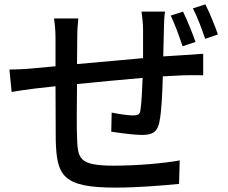

<svg xmlns="http://www.w3.org/2000/svg" viewBox="-20 -814 1040 875"><path d="M814 -761 758 -743C777 -704 798 -646 812 -603L871 -623C857 -663 833 -723 814 -761ZM916 -794 859 -776C879 -738 900 -682 915 -637L973 -657C960 -696 935 -756 916 -794ZM23 -497 33 -395C60 -400 111 -407 143 -411L233 -421L234 -179C238 -13 264 41 507 41C606 41 728 31 796 24L799 -83C730 -70 605 -59 501 -59C338 -59 334 -90 331 -193C329 -234 330 -333 331 -431C424 -440 533 -451 630 -459C628 -401 625 -344 620 -313C618 -292 608 -288 585 -288C564 -288 522 -294 489 -301L487 -214C517 -209 591 -199 626 -199C675 -199 698 -212 707 -261C716 -305 720 -391 722 -466L819 -471C845 -471 889 -472 906 -471V-569C880 -567 846 -565 820 -563L724 -557L727 -683C727 -706 729 -745 732 -761H625C628 -743 632 -702 632 -679V-549L331 -522L332 -640C332 -675 334 -703 337 -730H226C231 -698 233 -670 233 -635V-512L136 -503C94 -499 52 -497 23 -497Z"/></svg>

Font: Noto Sans CJK SC Medium
Style: Regular
Weight: 500
Designer: Ryoko NISHIZUKA 西塚涼子 (kana, bopomofo & ideographs); Paul D. Hunt (Latin, Greek & Cyrillic); Sandoll Communications 산돌커뮤니
Foundry: Adobe
Version: Version 2.004;hotconv 1.0.118;makeotfexe 2.5.65603